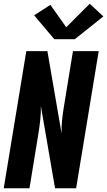

<svg xmlns="http://www.w3.org/2000/svg" viewBox="-20 -1009 574 1029"><path d="M0 0 121 -735H234L310 -294Q310 -294 310 -294Q310 -294 310 -294Q310 -294 310 -294Q310 -294 310 -294Q309 -331 313 -368Q317 -405 323 -441L371 -735H509L388 0H275L199 -441Q200 -405 196 -368Q192 -331 186 -294L138 0ZM271 -799 163 -927 250 -983 335 -863 461 -989 534 -921 381 -799Z"/></svg>

Font: Iosevka Curly Heavy Oblique
Style: Regular
Weight: 900
Italic angle: -9°
Monospace: yes
Designer: Belleve Invis
Foundry: Belleve Invis
Version: Version 11.1.0; ttfautohint (v1.8.3)